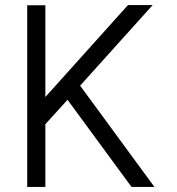

<svg xmlns="http://www.w3.org/2000/svg" viewBox="-20 -742 702 762"><path d="M298 -402 593 0H502L248 -346L160 -249V0H88V-721H160V-357L488 -722H586Z"/></svg>

Font: SUITE
Style: Regular
Weight: 400
Designer: Sun
Foundry: Sun
Version: Version 2.040